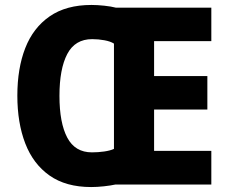

<svg xmlns="http://www.w3.org/2000/svg" viewBox="-20 -745 924 775"><path d="M349 -725Q373 -725 401 -722Q429 -719 448 -714H833V-579H602V-438H817V-303H602V-136H833V0H445Q427 4 399.5 7Q372 10 348 10Q246 10 180 -36.5Q114 -83 82 -166Q50 -249 50 -359Q50 -469 82 -551Q114 -633 180.5 -679Q247 -725 349 -725ZM352 -587Q283 -587 251.5 -527Q220 -467 220 -358Q220 -249 251.5 -189.5Q283 -130 351 -130Q376 -130 400.5 -133.5Q425 -137 440 -144V-569Q426 -578 401.5 -582.5Q377 -587 352 -587Z"/></svg>

Font: Noto Sans Telugu SemiCondensed ExtraBold
Style: Regular
Weight: 800
Width: 4
Designer: Jelle Bosma - Monotype Design Team
Foundry: Monotype Imaging Inc.
Version: Version 2.005; ttfautohint (v1.8.4.7-5d5b)